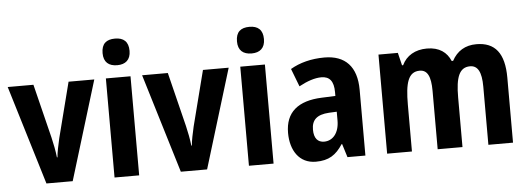

<svg xmlns="http://www.w3.org/2000/svg" viewBox="-50 -903 2903 1056"><g transform="rotate(-5 1401.5 -375.5)"><path d="M168 0H313L480 -547H338L260 -242C252 -205 243 -167 241 -138H238C234 -175 226 -214 218 -248L144 -547H2Z M613 -761C565 -761 538 -739 538 -687C538 -637 566 -614 613 -614C658 -614 687 -637 687 -687C687 -738 660 -761 613 -761ZM680 -547H544V0H680Z M910 0H1055L1222 -547H1080L1002 -242C994 -205 985 -167 983 -138H980C976 -175 968 -214 960 -248L886 -547H744Z M1355 -761C1307 -761 1280 -739 1280 -687C1280 -637 1308 -614 1355 -614C1400 -614 1429 -637 1429 -687C1429 -738 1402 -761 1355 -761ZM1422 -547H1286V0H1422Z M1751 -557C1678 -557 1614 -540 1563 -510L1601 -411C1647 -436 1689 -450 1725 -450C1770 -450 1793 -423 1793 -362V-341L1718 -338C1586 -333 1516 -275 1516 -161C1516 -65 1563 10 1655 10C1727 10 1767 -17 1804 -74H1807L1830 0H1929V-363C1929 -491 1866 -557 1751 -557ZM1750 -252 1793 -254V-205C1793 -137 1758 -96 1710 -96C1675 -96 1654 -119 1654 -167C1654 -220 1682 -248 1750 -252Z M2590 -557C2528 -557 2483 -529 2455 -477H2447C2427 -525 2386 -557 2317 -557C2252 -557 2203 -528 2179 -477H2173L2156 -547H2049V0H2186V-259C2186 -377 2203 -439 2267 -439C2309 -439 2328 -403 2328 -322V0H2465V-275C2465 -384 2485 -439 2545 -439C2587 -439 2608 -403 2608 -321V0H2744V-359C2744 -494 2693 -557 2590 -557Z"/></g></svg>

Font: Noto Sans Thai Looped Condensed
Style: Bold
Weight: 700
Width: 3
Designer: Sasikarn Vongin, Ben Mitchell
Foundry: The Fontpad Ltd
Version: Version 1.001